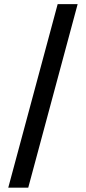

<svg xmlns="http://www.w3.org/2000/svg" viewBox="-20 -781 408 911"><path d="M348.4 -761.4H253.6L19.2 109.4H114Z"/></svg>

Font: Margiela Sans Medium
Style: Regular
Weight: 500
Designer: Stefan Endress, Andreas Faust
Version: Version 1.100;FEAKit 1.0